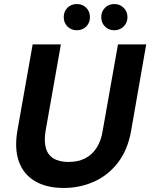

<svg xmlns="http://www.w3.org/2000/svg" viewBox="-20 -920 745 952"><path d="M296 12Q211 12 154 -21.5Q97 -55 74 -118Q51 -181 66 -271L142 -700H282L206 -271Q198 -222 207 -187.5Q216 -153 244.5 -135Q273 -117 320 -117Q366 -117 400.5 -134Q435 -151 458 -185.5Q481 -220 489 -271L565 -700H705L630 -271Q613 -175 563.5 -112Q514 -49 444.5 -18.5Q375 12 296 12ZM361 -770Q333 -770 314.5 -788.5Q296 -807 296 -835Q296 -863 314.5 -881.5Q333 -900 361 -900Q389 -900 407.5 -881.5Q426 -863 426 -835Q426 -807 407.5 -788.5Q389 -770 361 -770ZM547 -770Q519 -770 500.5 -788.5Q482 -807 482 -835Q482 -863 500.5 -881.5Q519 -900 547 -900Q574 -900 593 -881.5Q612 -863 612 -835Q612 -807 593 -788.5Q574 -770 547 -770Z"/></svg>

Font: DM Sans ExtraBold
Style: Italic
Weight: 800
Italic angle: -10°
Designer: Colophon Foundry, Jonny Pinhorn
Foundry: Colophon Foundry
Version: Version 4.004;gftools[0.9.30]